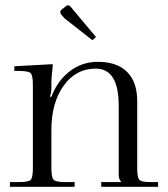

<svg xmlns="http://www.w3.org/2000/svg" viewBox="-20 -716 643 736"><path d="M18 0V-18H53Q89 -18 97.5 -26.5Q106 -35 106 -71V-391Q106 -427 97.5 -435.5Q89 -444 53 -444H35V-462L182 -470V-463Q177 -413 177 -405V-379Q177 -361 172 -348V-345H177Q200 -406 247 -442.5Q294 -479 355 -479Q428 -479 467 -440.5Q506 -402 506 -328V-71Q506 -35 514.5 -26.5Q523 -18 559 -18H586V0H368V-18H444V-20Q435 -29 435 -46V-311Q435 -453 347 -453Q271 -453 224 -387.5Q177 -322 177 -218V-71Q177 -35 186 -26.5Q195 -18 231 -18H266V0ZM232 -692Q238 -696 241 -696Q245 -696 250 -691L348 -574L334 -562L227 -646L214 -661Q211 -666 211 -669Q211 -675 216 -679Z"/></svg>

Font: Foglihten068fMac
Style: Regular
Weight: 500
Designer: gluk (gluksza@wp.pl)
Foundry: gluk (gluksza@wp.pl)
Version: Version 0.68